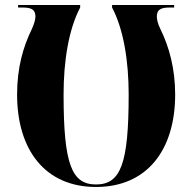

<svg xmlns="http://www.w3.org/2000/svg" viewBox="-20 -734 765 764"><path d="M362 10C565 10 677 -137 677 -358C677 -461 653 -548 618 -619C608 -639 604 -657 604 -668C604 -695 619 -704 654 -704H673V-714H426V-704C472 -617 492 -490 492 -358C492 -81 460 0 362 0C265 0 233 -81 233 -358C233 -490 253 -617 299 -704V-714H52V-704H71C106 -704 121 -695 121 -668C121 -657 116 -639 107 -619C72 -548 48 -464 48 -358C48 -137 160 10 362 10Z"/></svg>

Font: Noto Serif Display Condensed Black
Style: Regular
Weight: 900
Width: 3
Designer: Monotype Design Team
Foundry: Monotype Imaging Inc.
Version: Version 2.009